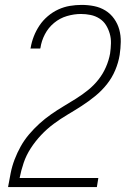

<svg xmlns="http://www.w3.org/2000/svg" viewBox="-20 -763 540 783"><path d="M13 0V-1Q18 -29 23.5 -57Q29 -85 39.5 -112.5Q50 -140 64.5 -166Q79 -192 98.5 -215Q118 -238 140.5 -258.5Q163 -279 188 -296.5Q213 -314 239 -329.5Q265 -345 290.5 -361Q316 -377 339.5 -396Q363 -415 381.5 -438.5Q400 -462 412 -489.5Q424 -517 429 -545Q432 -566 432.5 -586.5Q433 -607 427.5 -626Q422 -645 412 -661Q402 -677 385.5 -687.5Q369 -698 349.5 -702Q330 -706 310 -706Q282 -706 253 -697.5Q224 -689 200.5 -669.5Q177 -650 163 -623Q149 -596 145 -568L144 -565H104L105 -568Q109 -592 118 -615Q127 -638 141 -659Q155 -680 175 -697Q195 -714 218 -724.5Q241 -735 265 -739Q289 -743 313 -743Q339 -743 364 -738Q389 -733 410 -720Q431 -707 445.5 -686.5Q460 -666 466.5 -642Q473 -618 472.5 -592Q472 -566 468 -539Q463 -508 450 -477Q437 -446 416 -419.5Q395 -393 368 -371Q341 -349 313 -331Q285 -313 255.5 -295.5Q226 -278 198.5 -257.5Q171 -237 147.5 -212Q124 -187 105.5 -158.5Q87 -130 76.5 -99Q66 -68 60 -37H381L375 0Z"/></svg>

Font: Iosevka Term Curly Extralight
Style: Italic
Weight: 200
Italic angle: -9°
Designer: Belleve Invis
Foundry: Belleve Invis
Version: Version 32.3.0